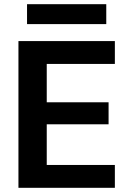

<svg xmlns="http://www.w3.org/2000/svg" viewBox="-20 -896 621 916"><path d="M68 0V-700H528V-591H203V-408H498V-303H203V-109H528V0ZM109 -781V-876H487V-781Z"/></svg>

Font: DM Sans 20pt
Style: Bold
Weight: 700
Version: Version 4.004;gftools[0.9.30]